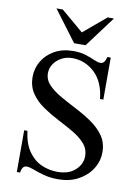

<svg xmlns="http://www.w3.org/2000/svg" viewBox="-97 -953 752 1033"><g transform="rotate(10 278.5 -436.0)"><path d="M503.9 -168.9Q503.9 -118.7 476.8 -76.7Q449.7 -34.7 402.6 -9.5Q355.5 15.6 294.9 15.6Q249.5 15.6 215.1 6.1Q180.7 -3.4 156.2 -12.9Q131.8 -22.5 116.2 -22.5Q104.5 -22.5 97.2 -13.9Q89.8 -5.4 86.4 15.6H68.8V-212.4H86.4Q95.2 -143.6 124.3 -102.1Q153.3 -60.5 195.1 -41.7Q236.8 -22.9 283.7 -22.9Q344.7 -22.9 380.4 -55.4Q416 -87.9 416 -131.3Q416 -170.9 390.6 -199.7Q365.2 -228.5 325 -252Q284.7 -275.4 239.7 -298.6Q194.8 -321.8 154.5 -349.4Q114.3 -377 88.9 -414.3Q63.5 -451.7 63.5 -503.9Q63.5 -550.8 87.2 -590.3Q110.8 -629.9 154.3 -654.1Q197.8 -678.2 256.8 -678.2Q294.9 -678.2 324 -668.9Q353 -659.7 374.3 -650.1Q395.5 -640.6 409.2 -640.6Q420.4 -640.6 428 -648.7Q435.5 -656.7 441.4 -678.2H459.5V-448.7H441.4Q431.6 -541.5 379.4 -590.6Q327.1 -639.6 257.3 -639.6Q225.1 -639.6 198.7 -625.5Q172.4 -611.3 156.7 -588.1Q141.1 -564.9 141.1 -537.6Q141.1 -501.5 167.2 -474.1Q193.4 -446.8 234.9 -423.1Q276.4 -399.4 322.5 -375.7Q368.7 -352.1 410.2 -323.5Q451.7 -294.9 477.8 -257.6Q503.9 -220.2 503.9 -168.9ZM314.5 -720.2H252L126 -888.2H160.6L282.7 -784.7L405.8 -888.2H439.9Z"/></g></svg>

Font: Awami Nastaliq
Style: Regular
Weight: 400
Designer: Peter Martin, SIL International
Foundry: SIL International
Version: Version 3.100